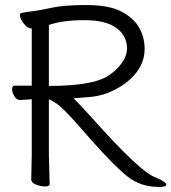

<svg xmlns="http://www.w3.org/2000/svg" viewBox="-20 -729 680 762"><path d="M612 13Q538 13 486 -28.5Q434 -70 347 -168L279 -245Q225 -305 204.5 -318Q184 -331 174 -335V-115L177 1Q177 11 159 11Q141 11 122.5 3.5Q104 -4 104 -17L106 -116V-335Q91 -334 60 -332H59Q46 -332 37 -347Q28 -362 28 -375.5Q28 -389 39 -389H106V-616H105Q85 -616 66 -648Q59 -660 59 -668.5Q59 -677 67 -678Q87 -682 113 -685Q139 -688 186.5 -698.5Q234 -709 322.5 -709Q411 -709 460 -684Q509 -659 531.5 -620.5Q554 -582 554 -534.5Q554 -487 525.5 -447Q497 -407 445.5 -378Q394 -349 336.5 -344Q279 -339 272 -339Q303 -308 346 -260Q537 -46 597 -25Q640 -7 640 4Q640 13 612 13ZM174 -388Q343 -388 406 -426Q441 -448 462.5 -477.5Q484 -507 484 -537Q484 -587 442 -618Q400 -649 314.5 -649Q229 -649 174 -630Z"/></svg>

Font: LXGW Bright TC
Style: Regular
Weight: 400
Designer: Christian Thalmann (Catharsis Fonts)
Foundry: LXGW / Christian Thalmann (Catharsis Fonts) / Fontworks Inc.
Version: Version 5.501